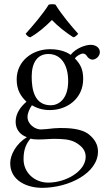

<svg xmlns="http://www.w3.org/2000/svg" viewBox="-20 -655 523 921"><path d="M423 -369C441 -369 459 -386 459 -405C459 -425 441 -440 415 -440C390 -440 344 -424 319 -392C308 -400 276 -419 220 -419C135 -419 60 -362 60 -274C60 -223 80 -193 107 -167C80 -144 55 -112 55 -71C55 -31 80 -7 109 3C58 34 29 87 29 128C29 211 109 246 182 246C311 246 450 175 450 72C450 41 436 14 408 -9C371 -40 304 -41 269 -41C252 -41 228 -39 205 -36C191 -35 181 -34 176 -34C148 -34 112 -59 112 -94C112 -113 122 -134 133 -150C156 -137 182 -127 219 -127C303 -127 379 -183 379 -276C379 -321 367 -346 339 -375C346 -385 366 -398 378 -398C385 -398 391 -395 397 -386C401 -378 413 -369 423 -369ZM126 10C136 13 152 14 164 14C194 14 221 11 234 11C282 11 314 13 342 28C379 49 391 72 391 97C391 166 297 221 211 221C147 221 93 174 93 109C93 77 98 43 126 10ZM307 -266C307 -177 259 -150 224 -150C144 -150 132 -227 132 -288C132 -355 160 -396 212 -396C272 -396 307 -345 307 -266ZM246 -633C235 -636 225 -635 214 -633C185 -587 139 -533 103 -493C109 -484 116 -478 125 -476C164 -498 197 -527 229 -559C259 -528 294 -500 332 -476C341 -478 350 -486 355 -493C319 -533 275 -586 246 -633Z"/></svg>

Font: Libertinus Serif Display
Style: Regular
Weight: 400
Designer: Philipp H. Poll, Khaled Hosny
Foundry: Caleb Maclennan
Version: Version 7.050;RELEASE